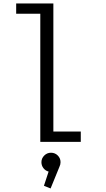

<svg xmlns="http://www.w3.org/2000/svg" viewBox="-20 -820 610 1110"><path d="M288.5 -59.5H447V0H213V-740.5H73.5V-800H288.5ZM330 117.5Q330 131.5 323.5 144.5L272.5 269.5L234 254L261 172Q242.5 167 231 152Q219.5 137 219.5 117.5Q219.5 95.5 235.8 79.2Q252 63 275 63Q298 63 314 79Q330 95 330 117.5Z"/></svg>

Font: League Mono Narrow Light
Style: Regular
Weight: 300
Width: 3
Designer: Tyler Finck
Foundry: The League of Moveable Type / Tyler Finck
Version: Version 2.210